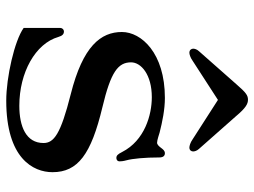

<svg xmlns="http://www.w3.org/2000/svg" viewBox="-121 -693 826 624"><g transform="rotate(90 292.0 -381.0)"><path d="M70.8 -44.9C112.3 -15.1 231.4 11.7 307.1 11.7C494.6 11.7 539.6 -75.7 539.6 -138.7C539.6 -221.2 481.4 -264.2 328.6 -300.8C213.9 -328.1 182.6 -351.6 182.6 -394C182.6 -426.3 222.2 -461.4 295.9 -461.4C353 -461.4 436.5 -438.5 474.1 -364.7C481.4 -350.1 485.8 -346.2 493.7 -346.2C498.5 -346.2 504.4 -349.1 504.4 -356.9C504.4 -360.4 503.9 -368.7 501 -378.9C495.6 -398.4 491.7 -439 491.7 -485.8C491.7 -498.5 486.3 -503.9 478 -503.9C469.7 -503.9 465.3 -497.6 460.4 -491.2C455.6 -484.9 450.2 -478.5 443.8 -478.5C435.1 -478.5 416 -485.4 410.6 -486.8C376 -495.6 335.9 -503.9 298.3 -503.9C152.3 -503.9 84 -427.2 84 -364.3C84 -295.9 129.4 -237.3 286.6 -197.8C416.5 -165 444.8 -143.1 444.8 -109.4C444.8 -52.7 391.1 -30.8 323.7 -30.8C215.8 -30.8 121.6 -83 100.1 -157.7C96.2 -170.9 90.8 -175.8 82 -175.8C76.2 -175.8 70.8 -170.4 70.8 -164.1ZM151.4 -583.5C156.2 -583.5 167 -586.4 177.2 -593.8L304.7 -676.3L433.1 -593.8C443.4 -586.4 454.6 -583.5 459.5 -583.5C468.8 -583.5 472.2 -590.3 472.2 -595.7C472.2 -600.6 470.2 -607.9 463.9 -614.7L356.9 -735.8C330.6 -767.1 317.4 -773.9 304.2 -773.9C290.5 -773.9 281.7 -768.6 253.4 -735.8L146.5 -614.7C140.1 -607.9 138.2 -600.6 138.2 -595.7C138.2 -590.3 142.1 -583.5 151.4 -583.5Z"/></g></svg>

Font: Stoke
Style: Light
Weight: 300
Designer: Nicole Fally
Foundry: Nicole Fally
Version: Version 1.001